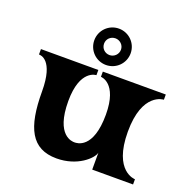

<svg xmlns="http://www.w3.org/2000/svg" viewBox="-132 -867 988 1003"><g transform="rotate(20 362.0 -365.5)"><path d="M362 -538C418 -538 463 -583 463 -639C463 -695 418 -740 362 -740C306 -740 261 -695 261 -639C261 -583 306 -538 362 -538ZM362 -593C336 -593 315 -613 315 -640C315 -666 336 -686 362 -686C387 -686 409 -666 409 -640C409 -613 387 -593 362 -593ZM15 -470C23 -470 96 -470 96 -294C96 -93 146 9 286 9C402 9 475 -61 482 -94V0H709V-29C709 -29 589 -29 589 -250C589 -470 709 -471 709 -471V-500H359V-471C359 -471 451 -471 451 -294C451 -102 359 -102 346 -102C334 -102 242 -102 242 -294C242 -471 334 -471 334 -471V-500H15Z"/></g></svg>

Font: Ouroboros
Style: Regular
Weight: 400
Designer: Ariel Martín Pérez
Foundry: Velvetyne Type Foundry
Version: Version 2.001;hotconv 1.0.109;makeotfexe 2.5.65596